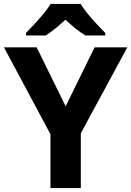

<svg xmlns="http://www.w3.org/2000/svg" viewBox="-20 -954 666 974"><path d="M313 -415 460 -714H626L390 -278V0H236V-273L0 -714H166ZM389 -934Q403 -911 425.5 -883.5Q448 -856 472 -830.5Q496 -805 514 -787V-774H414Q388 -789 363 -809.5Q338 -830 312 -854Q286 -830 262 -810.5Q238 -791 212 -774H112V-787Q131 -806 154.5 -831.5Q178 -857 200.5 -884Q223 -911 237 -934Z"/></svg>

Font: Noto Sans Khmer
Style: Bold
Weight: 700
Version: Version 2.003